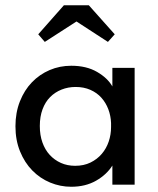

<svg xmlns="http://www.w3.org/2000/svg" viewBox="-20 -705 603 733"><path d="M252 8Q210 8 171.5 -8Q133 -24 103.5 -54Q74 -84 56.5 -127Q39 -170 39 -223Q39 -275 56 -318Q73 -361 102 -391Q131 -421 169.5 -437.5Q208 -454 252 -454Q310 -454 350.5 -430.5Q391 -407 409 -375V-446H494V0H409V-73Q387 -38 346.5 -15Q306 8 252 8ZM267 -72Q300 -72 325.5 -84.5Q351 -97 368.5 -117.5Q386 -138 395 -164.5Q404 -191 404 -220V-235Q403 -263 393.5 -288Q384 -313 367 -332Q350 -351 325 -362Q300 -373 269 -373Q240 -373 215 -363Q190 -353 171.5 -334.5Q153 -316 142.5 -288Q132 -260 132 -224Q132 -189 142 -161Q152 -133 170 -113.5Q188 -94 212.5 -83Q237 -72 267 -72ZM126 -574 224 -685H319L418 -574L392 -545L272 -623L151 -545Z"/></svg>

Font: Tilda Sans Medium
Style: Regular
Weight: 500
Designer: ParaType Ltd
Foundry: ParaType Ltd
Version: Version 1.009